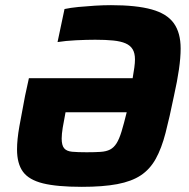

<svg xmlns="http://www.w3.org/2000/svg" viewBox="-20 -716 732 744"><path d="M297 8Q201 8 146.5 -5.5Q92 -19 69 -50.5Q46 -82 46 -137Q46 -175 55 -226Q64 -277 77 -344L92 -413H494Q498 -436 500.5 -454Q503 -472 503 -486Q503 -510 494 -525Q485 -540 466.5 -548Q448 -556 419 -559Q390 -562 349 -562Q316 -562 275 -560Q234 -558 203 -553L230 -681Q253 -686 284 -689Q315 -692 348 -694Q381 -696 410 -696Q508 -696 567.5 -679.5Q627 -663 653.5 -626Q680 -589 680 -528Q680 -493 673.5 -447.5Q667 -402 654 -344Q637 -261 621.5 -201Q606 -141 583.5 -100.5Q561 -60 525.5 -36.5Q490 -13 434.5 -2.5Q379 8 297 8ZM316 -126Q348 -126 370 -127.5Q392 -129 406.5 -136.5Q421 -144 431.5 -160.5Q442 -177 451 -206.5Q460 -236 471 -281H234Q227 -246 223 -221Q219 -196 219 -179Q219 -153 228.5 -141.5Q238 -130 259.5 -128Q281 -126 316 -126Z"/></svg>

Font: Saira Thin
Style: Bold Italic
Weight: 700
Italic angle: -12°
Version: Version 1.101